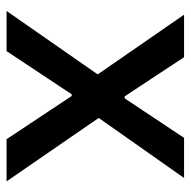

<svg xmlns="http://www.w3.org/2000/svg" viewBox="-18 -548 566 569"><g transform="rotate(90 264.5 -263.0)"><path d="M12 0 200 -270 23 -526H149L265 -350H271L388 -526H507L329 -273L517 0H392L264 -193H259L131 0Z"/></g></svg>

Font: Archivo SemiBold Medium
Style: Regular
Weight: 500
Version: Version 2.001